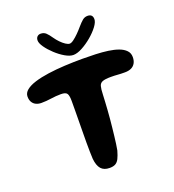

<svg xmlns="http://www.w3.org/2000/svg" viewBox="-149 -932 974 1072"><g transform="rotate(-20 338.0 -396.0)"><path d="M319 24.5Q285.5 24.5 268.2 4.8Q251 -15 247 -56Q246 -72 245.5 -97Q245 -122 245 -153Q245 -184 245.5 -217.8Q246 -251.5 246.2 -284.8Q246.5 -318 246.8 -347.5Q247 -377 247 -400Q247 -432 239 -444Q231 -456 203 -456Q173.5 -456 143.8 -451.5Q114 -447 84.5 -447Q67 -447 53 -453.8Q39 -460.5 31.2 -474Q23.5 -487.5 23.5 -506.5Q23.5 -528.5 43.5 -544.5Q63.5 -560.5 98.2 -571.2Q133 -582 179 -588.5Q225 -595 277.5 -597.8Q330 -600.5 384 -600.5Q423 -600.5 461.8 -599Q500.5 -597.5 534.8 -592.8Q569 -588 595 -578.5Q621 -569 636.2 -553.2Q651.5 -537.5 651.5 -514Q651.5 -492.5 643.2 -477.8Q635 -463 619.5 -455.5Q604 -448 581.5 -448Q554.5 -448 538 -449.5Q521.5 -451 498 -451Q464.5 -451 448.8 -445Q433 -439 428.5 -422.5Q424 -406 423 -373.5Q422 -353.5 420.8 -330.5Q419.5 -307.5 417.8 -282.5Q416 -257.5 413.8 -232Q411.5 -206.5 408.8 -181.8Q406 -157 403.5 -133.8Q401 -110.5 398 -90Q395 -69.5 392 -53Q384 -24.5 375.5 -7.5Q367 9.5 354 17Q341 24.5 319 24.5ZM344.5 -637.5Q323.5 -637.5 296 -653.5Q268.5 -669.5 242.8 -693.5Q217 -717.5 200.2 -741.5Q183.5 -765.5 183.5 -781.5Q183.5 -796 191.5 -804Q199.5 -812 212 -812Q231 -812 243.5 -800.2Q256 -788.5 271.5 -765.5Q281.5 -751 295.2 -736.8Q309 -722.5 323 -713.2Q337 -704 347 -704Q356.5 -704 371 -714.8Q385.5 -725.5 401.5 -741.5Q417.5 -757.5 430.5 -773Q449 -794.5 462 -805.2Q475 -816 492 -816Q522.5 -816 522.5 -785.5Q522.5 -768 503.8 -743Q485 -718 456.5 -694Q428 -670 397.8 -653.8Q367.5 -637.5 344.5 -637.5Z"/></g></svg>

Font: Gluten Medium
Style: Regular
Weight: 500
Designer: Tyler Finck
Foundry: Etcetera Type Company
Version: Version 1.300